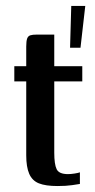

<svg xmlns="http://www.w3.org/2000/svg" viewBox="-20 -621 317 644"><path d="M173 3Q133 3 110.5 -6Q88 -15 78 -38Q68 -61 68 -100V-348H28V-399H68V-465Q68 -483 71 -491.5Q74 -500 81.5 -502.5Q89 -505 104 -505H162Q162 -503 162 -496.5Q162 -490 162 -478V-399H256V-348H162V-109Q162 -70 170 -53.5Q178 -37 208 -37Q218 -37 230.5 -39Q243 -41 248 -43V-4Q242 -3 222 0Q202 3 173 3ZM215 -461 219 -601H266L250 -461Z"/></svg>

Font: Genos Thin Medium
Style: Regular
Weight: 500
Version: Version 1.010